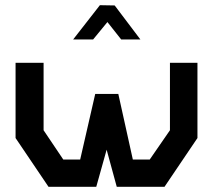

<svg xmlns="http://www.w3.org/2000/svg" viewBox="-20 -720 821 740"><path d="M614 0H430L391 -143L351 0H167L40 -188V-478H148V-218L224 -105H289L347 -358H436L492 -105H557L635 -218V-478H741V-188ZM365 -700 422 -699 521 -568H447L394 -635L339 -568H262Z"/></svg>

Font: Turret Road ExtraBold
Style: Regular
Weight: 800
Designer: Noponies
Foundry: Noponies
Version: Version 1.001; ttfautohint (v1.8)